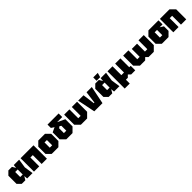

<svg xmlns="http://www.w3.org/2000/svg" viewBox="690 -3120 5671 5671"><g transform="rotate(-45 3525.0 -285.0)"><path d="M140 0 30 -110V-450L140 -560H290L355 -450L365 -560H590L548 -280L590 0H365L355 -110L290 0ZM250 -175H355V-385H250Z M650 0V-560H1190V0H970V-370H870V0Z M1260 -130V-430L1390 -560H1670L1800 -430V-130L1670 0H1390ZM1480 -170H1580V-390H1480Z M2000 0 1860 -140V-430L2066 -525L2158 -437L2080 -380V-180H2180V-385L1915 -560V-700H2380V-550H2165L2400 -440V-140L2260 0Z M3010 -560V-140L2870 0H2610L2470 -140V-560H2690V-190H2790V-560Z M3169 0 3055 -560H3280L3329 -180H3355L3405 -560H3625L3511 0Z M3770 0 3660 -110V-450L3770 -560H3920L3985 -450L3995 -560H4220L4178 -280L4220 0H3995L3985 -110L3920 0ZM3880 -175H3985V-385H3880ZM3855 -590V-730H4045L4005 -590Z M4280 160V-560H4490V-190H4600V-560H4820V-190H4880V0H4710L4640 -70L4570 0H4490V160Z M5475 -520V-190H5575V-560H5795V-140L5655 0H5435L5365 -70L5295 0H5075L4935 -140V-560H5155V-190H5255V-520Z M5860 -130V-430L5990 -560H6410V-390H6290L6400 -320V-130L6270 0H5990ZM6080 -170H6180V-390H6080Z M6470 0V-560H6870L7010 -420V0H6790V-370H6690V0Z"/></g></svg>

Font: Tektur Black
Style: Regular
Weight: 900
Designer: Adam Jagosz
Foundry: Adam Jagosz
Version: Version 1.005;gftools[0.9.30]